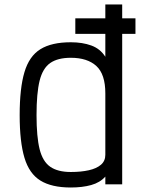

<svg xmlns="http://www.w3.org/2000/svg" viewBox="-20 -820 640 854"><path d="M315 -669.5V-738.5H582.5V-669.5ZM295 14Q209.5 14 159.8 -16.8Q110 -47.5 88.8 -118.2Q67.5 -189 67.5 -308Q67.5 -428 88.8 -499.2Q110 -570.5 159.8 -601.2Q209.5 -632 295 -632Q347 -632 386.5 -617.5Q426 -603 448.5 -567.5V-800H523.5V0H448.5V-34.5Q425 -8 385.8 3Q346.5 14 295 14ZM295 -55Q341 -55 375.2 -62.8Q409.5 -70.5 429 -87.2Q448.5 -104 448.5 -131.5V-404.5Q448.5 -490 408.5 -526.5Q368.5 -563 295 -563Q237 -563 203.5 -539.8Q170 -516.5 156.2 -461Q142.5 -405.5 142.5 -308Q142.5 -211.5 156.2 -156.5Q170 -101.5 203.5 -78.2Q237 -55 295 -55Z"/></svg>

Font: Victor Mono Thin
Style: Regular
Weight: 100
Monospace: yes
Designer: Rune Bjørnerås
Version: Version 1.561;gftools[0.9.30]